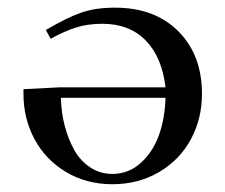

<svg xmlns="http://www.w3.org/2000/svg" viewBox="-20 -472 584 499"><path d="M41 -228V-240.2L136.2 -245.1H410.2Q400.9 -323.7 358.6 -366.9Q316.4 -410.2 246.1 -410.2Q208 -410.2 177.2 -400.4Q146.5 -390.6 111.8 -371.1L99.1 -394Q154.8 -426.8 191.9 -439.5Q229 -452.1 278.8 -452.1Q382.3 -452.1 443.6 -390.6Q504.9 -329.1 504.9 -228Q504.9 -163.6 476.1 -110.1Q447.3 -56.6 393.6 -24.9Q339.8 6.8 272 6.8Q204.6 6.8 151.4 -25.1Q98.1 -57.1 69.6 -110.6Q41 -164.1 41 -228ZM138.2 -217.8Q139.2 -179.7 148.2 -145Q157.2 -110.4 173.1 -82Q189 -53.7 214.6 -36.9Q240.2 -20 272 -20Q314.9 -20 346.7 -49.3Q378.4 -78.6 393.6 -122.3Q408.7 -166 410.2 -217.8Z"/></svg>

Font: Dehuti Alt
Style: Bold
Weight: 700
Version: Version 1.2